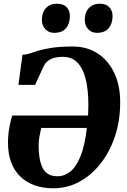

<svg xmlns="http://www.w3.org/2000/svg" viewBox="-20 -1001 684 1032"><path d="M79 -545 101 -707Q120.5 -707 140 -713.8Q159.5 -720.5 187.5 -729Q215.5 -737.5 259.5 -744.2Q303.5 -751 371.5 -751Q447.5 -751 504.8 -713.8Q562 -676.5 594 -609.2Q626 -542 626 -452Q626 -351.5 597.5 -267Q569 -182.5 519.2 -120Q469.5 -57.5 405 -23.2Q340.5 11 268 11Q153.5 11 88.2 -53Q23 -117 23 -234Q23 -277 30.8 -318.5Q38.5 -360 46 -380H452.5Q453 -384 453.5 -387.8Q454 -391.5 454 -395.5Q458 -483 446 -550.8Q434 -618.5 403 -657Q372 -695.5 318.5 -695.5Q277 -695.5 252.2 -683Q227.5 -670.5 215 -645.5L168.5 -545ZM447 -313.5H201.5Q195.5 -286.5 191.5 -264.8Q187.5 -243 187.5 -217Q187.5 -142.5 209.5 -98Q231.5 -53.5 290 -53.5Q325.5 -53.5 356.8 -77.8Q388 -102 411.8 -158.8Q435.5 -215.5 447 -313.5ZM270.5 -824.5Q241.5 -824.5 223 -845Q204.5 -865.5 205 -896Q206 -935.5 227.8 -958.2Q249.5 -981 286.5 -981Q321.5 -981 339 -961.5Q356.5 -942 355.5 -913Q355 -873 334.2 -848.8Q313.5 -824.5 270.5 -824.5ZM500.5 -824.5Q471.5 -824.5 453.2 -845Q435 -865.5 435.5 -896Q436.5 -935.5 458.2 -958.2Q480 -981 516.5 -981Q550.5 -981 568.2 -961.5Q586 -942 585 -913Q584.5 -873 563.8 -848.8Q543 -824.5 500.5 -824.5Z"/></svg>

Font: Merriweather Black
Style: Italic
Weight: 900
Italic angle: -7.8°
Designer: Eben Sorkin
Foundry: Eben Sorkin
Version: Version 2.200;gftools[0.9.31]